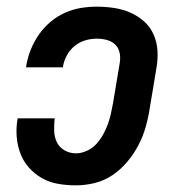

<svg xmlns="http://www.w3.org/2000/svg" viewBox="-20 -548 540 576"><path d="M208 8Q180 8 154 3.5Q128 -1 106 -13.5Q84 -26 67 -45Q50 -64 41 -88Q32 -112 30 -139Q28 -166 33 -193H144Q142 -174 142.5 -155.5Q143 -137 150.5 -121.5Q158 -106 173.5 -97Q189 -88 208 -88Q224 -88 240.5 -95.5Q257 -103 268.5 -115.5Q280 -128 288.5 -143Q297 -158 303 -174Q309 -190 312.5 -206Q316 -222 319 -238L339 -358Q342 -374 339 -389Q336 -404 326 -414Q316 -424 301 -428Q286 -432 270 -432Q253 -432 236 -427Q219 -422 204.5 -410.5Q190 -399 181 -382.5Q172 -366 169 -349V-346H58L59 -352Q63 -376 72.5 -399.5Q82 -423 96.5 -444Q111 -465 131 -482Q151 -499 174.5 -509.5Q198 -520 222 -524Q246 -528 270 -528Q297 -528 323 -524Q349 -520 371.5 -510Q394 -500 412.5 -483.5Q431 -467 441 -444Q451 -421 452.5 -395Q454 -369 449 -342L429 -222Q425 -195 417 -167Q409 -139 395.5 -113Q382 -87 362.5 -63.5Q343 -40 318 -23Q293 -6 264.5 1Q236 8 208 8Z"/></svg>

Font: Iosevka SS18
Style: Bold Italic
Weight: 700
Italic angle: -9°
Monospace: yes
Designer: Belleve Invis
Foundry: Belleve Invis
Version: Version 25.1.1; ttfautohint (v1.8.4)